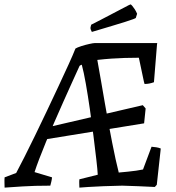

<svg xmlns="http://www.w3.org/2000/svg" viewBox="-44 -849 806 878"><path d="M-23 9Q-23 2 -23.5 -11.5Q-24 -25 -23 -38L30 -58Q45 -86 67.5 -130.5Q90 -175 116.5 -229.5Q143 -284 170.5 -342Q198 -400 223.5 -454.5Q249 -509 269.5 -554Q290 -599 301 -627Q309 -632 327.5 -638Q346 -644 364.5 -648Q383 -652 389 -652Q425 -652 460.5 -652Q496 -652 532 -652Q568 -652 603.5 -652Q639 -652 675 -652L674 -646L660 -473Q649 -469 638.5 -467Q628 -465 617 -465L614 -476L591 -585Q557 -585 526.5 -584Q496 -583 466 -581Q436 -579 401 -575Q410 -526 418.5 -476Q427 -426 435.5 -377.5Q444 -329 452.5 -283Q461 -237 469 -196.5Q477 -156 484.5 -121.5Q492 -87 499 -60Q521 -62 541 -64Q561 -66 578.5 -68.5Q596 -71 610 -74L649 -178Q660 -177 670.5 -175.5Q681 -174 691 -170L690 -159L673 -4L664 6Q624 4 588 2.5Q552 1 515 0Q469 1 429 2.5Q389 4 360.5 6Q332 8 319 9Q319 2 318.5 -8Q318 -18 319 -29L403 -50Q402 -72 396.5 -119.5Q391 -167 383.5 -227Q376 -287 367 -349.5Q358 -412 348.5 -466Q339 -520 330 -553Q329 -553 325.5 -551.5Q322 -550 320 -548Q304 -513 284.5 -470Q265 -427 244.5 -381Q224 -335 204 -289Q184 -243 166.5 -200.5Q149 -158 135.5 -122.5Q122 -87 114 -62L194 -38Q193 -28 190.5 -17.5Q188 -7 186 0Q113 0 59 3.5Q5 7 -23 9ZM159 -211 183 -269 609 -368 622 -353 615 -285ZM376 -703Q373 -708 371 -714Q369 -720 370 -724L373 -736L416 -758L544 -825L553 -829Q556 -828 561 -822Q566 -816 572 -807Q578 -798 583 -786L577 -767Q577 -766 565.5 -761.5Q554 -757 530 -749.5Q506 -742 468 -730.5Q430 -719 376 -703Z"/></svg>

Font: Labrada
Style: Italic
Weight: 400
Italic angle: -7°
Designer: Mercedes Jáuregui
Foundry: Omnibus-Type Team
Version: Version 1.000